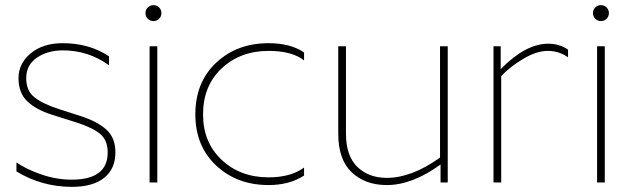

<svg xmlns="http://www.w3.org/2000/svg" viewBox="-20 -710 2462 747"><path d="M298 -257Q359 -237 394 -205.5Q429 -174 429 -117Q429 -53 385 -18Q341 17 260 17Q143 17 44 -43V-78Q83 -51 141.5 -31Q200 -11 259 -11Q399 -11 399 -117Q399 -165 369 -189.5Q339 -214 276 -234L181 -264Q121 -283 86.5 -315.5Q52 -348 52 -406Q52 -463 99.5 -502.5Q147 -542 224 -542Q327 -542 404 -491V-456Q324 -514 225 -514Q165 -514 123.5 -485.5Q82 -457 82 -406Q82 -357 114 -331.5Q146 -306 211 -285Z M562 -530H592V0H562ZM599 -637Q590 -628 577 -628Q564 -628 555 -637Q546 -646 546 -659Q546 -672 555 -681Q564 -690 577 -690Q590 -690 599 -681Q608 -672 608 -659Q608 -646 599 -637Z M1163 -506V-475Q1116 -512 1025 -512Q915 -512 842.5 -444Q770 -376 770 -265Q770 -156 842.5 -88Q915 -20 1025 -20Q1111 -20 1163 -58V-27Q1106 10 1025 10Q902 10 821 -66Q740 -142 740 -265Q740 -390 821 -466Q902 -542 1025 -542Q1110 -542 1163 -506Z M1722 0H1694V-70Q1584 10 1485 10Q1401 10 1348.5 -39.5Q1296 -89 1296 -190V-530H1326V-190Q1326 -104 1370 -61Q1414 -18 1485 -18Q1582 -18 1692 -97V-530H1722Z M1900 -530H1928V-441Q2025 -540 2113 -540Q2156 -540 2190 -517V-487Q2155 -512 2111 -512Q2068 -512 2016.5 -481.5Q1965 -451 1930 -414V0H1900Z M2303 -530H2333V0H2303ZM2340 -637Q2331 -628 2318 -628Q2305 -628 2296 -637Q2287 -646 2287 -659Q2287 -672 2296 -681Q2305 -690 2318 -690Q2331 -690 2340 -681Q2349 -672 2349 -659Q2349 -646 2340 -637Z"/></svg>

Font: Roundo ExtraLight
Style: Regular
Weight: 250
Designer: Namrata Goyal (Gurmukhi), Shiva Nallaperumal (Latin)
Foundry: Indian Type Foundry
Version: Version 1.000;PS 1.0;hotconv 1.0.88;makeotf.lib2.5.647800